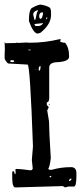

<svg xmlns="http://www.w3.org/2000/svg" viewBox="-34 -821 365 841"><path d="M39.1 -634.8 43 -633.8V-632.8L81.1 -634.8L95.7 -633.8Q163.1 -633.8 226.6 -649.4L232.4 -648.4V-646.5L228.5 -639.6Q237.3 -633.8 251 -633.8Q268.6 -613.3 268.6 -575.2V-572.3Q268.6 -552.7 221.7 -548.8Q181.6 -548.8 181.6 -525.4V-393.6Q181.6 -373 171.9 -373L170.9 -371.1V-361.3L179.7 -351.6L172.9 -337.9V-336.9L180.7 -290Q180.7 -251 188.5 -127.9Q183.6 -88.9 177.7 -83Q177.7 -77.1 188.5 -77.1H192.4Q232.4 -88.9 277.3 -88.9Q300.8 -88.9 300.8 -61.5V-52.7Q300.8 -3.9 290 -3.9H265.6L251 0L241.2 -5.9L33.2 0Q19.5 0 19.5 -43.9V-64.5Q20.5 -71.3 22.5 -71.3H24.4Q27.3 -71.3 31.2 -58.6H34.2V-70.3L33.2 -79.1L38.1 -81.1Q54.7 -81.1 96.7 -75.2H100.6Q107.4 -75.2 109.4 -83L105.5 -120.1L110.4 -179.7Q97.7 -538.1 86.9 -538.1L1 -543Q-13.7 -557.6 -13.7 -567.4V-584L-12.7 -603.5Q-12.7 -621.1 -13.7 -636.7L-9.8 -631.8H-4.9Q18.6 -631.8 38.1 -632.8V-633.8ZM14.6 -557.6 10.7 -554.7V-552.7Q11.7 -548.8 20.5 -548.8Q27.3 -548.8 28.3 -552.7V-553.7Q27.3 -557.6 16.6 -557.6ZM135.7 -520.5V-511.7H137.7Q142.6 -511.7 143.6 -526.4V-531.2H141.6Q135.7 -529.3 135.7 -520.5ZM268.6 -30.3V-28.3H271.5Q276.4 -30.3 279.3 -36.1V-37.1L276.4 -39.1Q268.6 -36.1 268.6 -30.3ZM100.6 -603.5H89.8V-602.5L91.8 -600.6H98.6L100.6 -602.5ZM187.5 -50.8 182.6 -46.9V-45.9L187.5 -43.9L191.4 -47.9L188.5 -50.8ZM179.7 -364.3 181.6 -366.2 184.6 -364.3 181.6 -361.3ZM124 -518.6 121.1 -514.6V-513.7L125 -518.6ZM143.6 -800.8Q171.9 -796.9 185.5 -786.1Q189.5 -778.3 189.5 -768.6V-754.9Q189.5 -714.8 143.6 -677.7L131.8 -673.8Q112.3 -673.8 92.8 -728.5V-733.4Q92.8 -776.4 105.5 -786.1Q132.8 -800.8 143.6 -800.8ZM111.3 -757.8Q116.2 -732.4 119.1 -732.4Q122.1 -734.4 127.9 -766.6L131.8 -772.5V-776.4H129.9Q111.3 -770.5 111.3 -757.8ZM137.7 -752V-750Q137.7 -740.2 143.6 -738.3Q150.4 -738.3 154.3 -759.8V-764.6L153.3 -766.6H150.4Q138.7 -766.6 137.7 -752ZM168 -738.3V-737.3H171.9L172.9 -744.1V-746.1H171.9Q169.9 -746.1 168 -738.3ZM154.3 -719.7 117.2 -715.8Q117.2 -709 123 -707H133.8Q145.5 -707 154.3 -717.8Z"/></svg>

Font: Love Ya Like A Sister
Style: Regular
Weight: 400
Designer: Kimberly Geswein
Foundry: Kimberly Geswein
Version: Version 1.002 2007